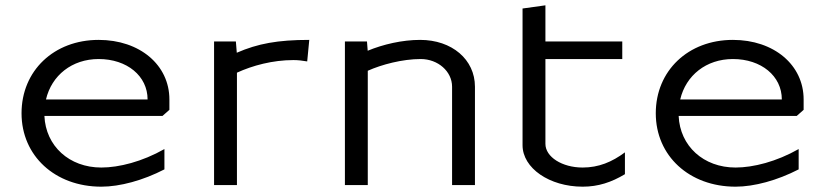

<svg xmlns="http://www.w3.org/2000/svg" viewBox="-20 -696 3111 722"><path d="M61 -270C61 -109.9 187 6 361 6C430.8 6 517.7 -17.5 598.3 -59.1V-135.5C514.7 -88 427.3 -66 361 -66C240.4 -66 151.9 -146.9 147 -260H591L617 -283V-322C617 -451.9 505.3 -546 351 -546C182.8 -546 61 -430.1 61 -270ZM152.9 -322C174.1 -412.6 250.8 -474 351 -474C457.7 -474 535 -410.2 535 -322Z M785 0H871V-422.7C929.4 -449.5 1005.2 -470.1 1083.4 -470.1C1100.6 -470.1 1117.9 -468.1 1135.2 -465L1143 -546C1024.1 -546 949.2 -532 870.4 -497.7L867 -540H785Z M1277 0H1363V-429.9C1414.7 -453.1 1493.1 -474 1562 -474C1627.1 -474 1680 -427.4 1680 -370V0H1766V-370C1766 -472.1 1679.5 -546 1560 -546C1492.5 -546 1420.6 -529.2 1362.7 -505.2L1360 -540H1277Z M1945 -150C1945 -63.9 2046.2 6 2171 6C2229.7 6 2279.2 -10.5 2330 -41V-123.1C2281.2 -86.7 2230.9 -66 2171 -66C2093.7 -66 2031 -105.9 2031 -155V-474H2320V-540H2031V-676L1945 -664Z M2446 -270C2446 -109.9 2572 6 2746 6C2815.8 6 2902.7 -17.5 2983.3 -59.1V-135.5C2899.7 -88 2812.3 -66 2746 -66C2625.4 -66 2536.9 -146.9 2532 -260H2976L3002 -283V-322C3002 -451.9 2890.3 -546 2736 -546C2567.8 -546 2446 -430.1 2446 -270ZM2537.9 -322C2559.1 -412.6 2635.8 -474 2736 -474C2842.7 -474 2920 -410.2 2920 -322Z"/></svg>

Font: Resamitz
Style: Bold
Weight: 700
Designer: gluk
Foundry: gluk
Version: Version 0.047